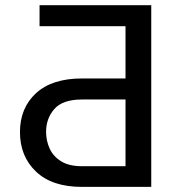

<svg xmlns="http://www.w3.org/2000/svg" viewBox="-20 -732 671 752"><path d="M572.4 0H301.1Q183.9 0 121.1 -59.8Q58.2 -119.7 58.2 -214.5Q58.2 -309.3 121.1 -367Q183.9 -424.7 301.1 -424.7H471.6V-629.3H134.9V-711.6H572.4ZM471.6 -81V-342.3H301.1Q225.5 -342.3 193 -305.2Q160.5 -268.1 160.5 -215.9Q160.5 -180.4 174.7 -149.7Q188.9 -119 219.8 -100Q250.7 -81 301.1 -81Z"/></svg>

Font: Inter Alia
Style: Regular
Weight: 400
Designer: Rasmus Andersson (Latin, Greek, Cyrillic etc.) and Evan from Shavian.info (Shavian, old style figures)
Foundry: Shavian.info
Version: Version 0.001;git-37ab20767